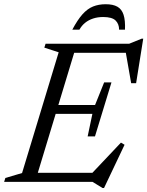

<svg xmlns="http://www.w3.org/2000/svg" viewBox="-37 -882 714 931"><path d="M247.5 -628.5 178 -651 184 -670H336L133 0H-17L-11 -19L70 -43ZM571.5 -635.5 592 -626H275L289.5 -670H589.5L650 -694.5H657.5L623 -478.5H599ZM460 29.5 412 0H84.5L99 -44H441L401.5 -34L549.5 -190.5L567 -180L467.5 29.5ZM423.5 -220.5H388L411 -330H185.5L198.5 -373H424L468 -482.5H503.5L463.5 -351.5ZM463 -799.5Q436.5 -799.5 414.5 -792.2Q392.5 -785 375.8 -771.5Q359 -758 348 -738H313.5Q339 -786 363 -812.8Q387 -839.5 414.2 -850.5Q441.5 -861.5 475.5 -861.5Q511 -861.5 532.2 -849.5Q553.5 -837.5 562.2 -810.2Q571 -783 569 -738H540.5Q540.5 -766 523.2 -782.8Q506 -799.5 463 -799.5Z"/></svg>

Font: Newsreader 16pt
Style: Italic
Weight: 400
Italic angle: -17°
Designer: Hugues Gentile
Foundry: Production Type
Version: Version 1.003